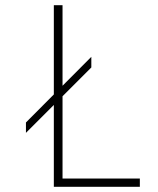

<svg xmlns="http://www.w3.org/2000/svg" viewBox="-20 -720 610 740"><path d="M221 -32H519V0H187.5V-315.5L80 -208V-248L187.5 -356V-700H221V-389.5L332 -501V-460L221 -349Z"/></svg>

Font: League Mono Narrow Thin
Style: Regular
Weight: 100
Width: 3
Designer: Tyler Finck
Foundry: The League of Moveable Type / Tyler Finck
Version: Version 2.210